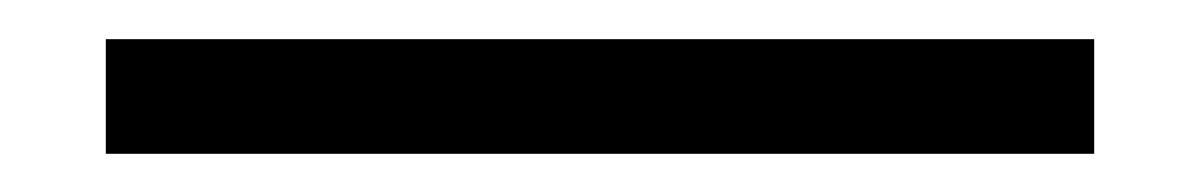

<svg xmlns="http://www.w3.org/2000/svg" viewBox="-20 -20 612 98"><path d="M34 0H538.5V58.5H34Z"/></svg>

Font: Overused Grotesk Book
Style: Regular
Weight: 375
Version: Version 0.004